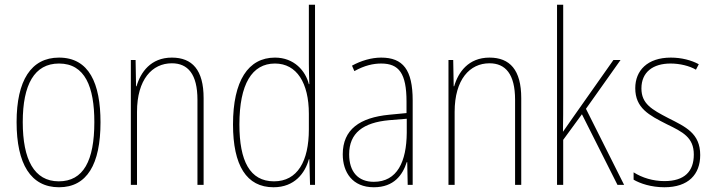

<svg xmlns="http://www.w3.org/2000/svg" viewBox="-20 -831 3012 810"><path d="M404 -315C404 -479 356 -588 229 -588C111 -588 50 -491 50 -316C50 -139 110 -41 229 -41C347 -41 404 -138 404 -315ZM76 -316C76 -474 125 -563 229 -563C339 -563 378 -464 378 -316C378 -153 332 -66 228 -66C124 -66 76 -158 76 -316Z M705 -588C616 -588 573 -526 556 -467H554L552 -578H532V-51H558V-359C558 -496 622 -564 705 -564C772 -564 813 -519 813 -410V-51H839V-417C839 -536 791 -588 705 -588Z M1134 -41C1223 -41 1267 -101 1283 -159H1285L1288 -51H1309V-811H1283V-562C1283 -534 1284 -507 1285 -476H1283C1269 -532 1221 -588 1140 -588C1027 -588 963 -490 963 -306C963 -133 1020 -41 1134 -41ZM1136 -66C1034 -66 990 -152 990 -306C990 -476 1043 -563 1140 -563C1232 -563 1283 -481 1283 -351V-285C1283 -151 1235 -66 1136 -66Z M1588 -588C1547 -588 1503 -575 1465 -554L1475 -531C1518 -555 1555 -563 1588 -563C1663 -563 1695 -522 1695 -402V-354L1622 -347C1498 -335 1426 -285 1426 -180C1426 -104 1467 -41 1557 -41C1643 -41 1679 -94 1696 -147H1698L1700 -51H1721V-407C1721 -537 1680 -588 1588 -588ZM1622 -324 1696 -330V-271C1695 -149 1656 -64 1557 -64C1491 -64 1453 -106 1453 -180C1453 -270 1512 -314 1622 -324Z M2045 -588C1956 -588 1913 -526 1896 -467H1894L1892 -578H1872V-51H1898V-359C1898 -496 1962 -564 2045 -564C2112 -564 2153 -519 2153 -410V-51H2179V-417C2179 -536 2131 -588 2045 -588Z M2356 -419V-811H2330V-51H2356V-241L2435 -349L2585 -51H2613L2452 -372L2598 -578H2568L2394 -331C2379 -310 2371 -298 2355 -275C2356 -326 2356 -367 2356 -419Z M2934 -177C2934 -269 2872 -296 2799 -333C2730 -369 2686 -393 2686 -458C2686 -527 2735 -563 2809 -563C2848 -563 2889 -553 2916 -537L2928 -560C2897 -577 2855 -588 2810 -588C2711 -588 2660 -533 2660 -459C2660 -375 2718 -345 2793 -307C2861 -274 2907 -251 2907 -179C2907 -108 2868 -67 2783 -67C2735 -67 2689 -81 2653 -104V-73C2680 -57 2727 -41 2783 -41C2884 -41 2934 -95 2934 -177Z"/></svg>

Font: Noto Sans Tamil UI Condensed Thin
Style: Regular
Weight: 100
Width: 3
Designer: Jelle Bosma - Monotype Design Team
Foundry: Monotype Imaging Inc.
Version: Version 2.004